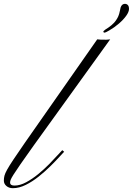

<svg xmlns="http://www.w3.org/2000/svg" viewBox="-48 -985 696 1006"><path d="M19.5 1Q-1 1 -14.4 -10.5Q-27.8 -22 -27.8 -38.6Q-27.8 -51.8 -24.7 -64.2Q-21.5 -76.7 -10.5 -96.4Q0.5 -116.2 22.9 -149.9Q45.4 -183.6 84 -239.3L461.4 -778.8Q468.3 -778.3 478.8 -777.3Q489.3 -776.4 508.8 -776.9Q512.7 -776.9 517.8 -777.6Q522.9 -778.3 529.3 -778.8L127.9 -221.7Q84 -160.2 59.1 -124.3Q34.2 -88.4 22.5 -69.6Q10.7 -50.8 7.8 -42.7Q4.9 -34.7 4.9 -28.8Q4.9 -12.7 27.8 -12.7Q56.6 -12.7 88.6 -29.8Q120.6 -46.9 151.9 -72.5Q183.1 -98.1 209.5 -125Q235.8 -151.9 254.2 -172.4Q272.5 -192.9 278.3 -198.2L288.1 -189.9Q281.7 -183.6 262.7 -162.6Q243.7 -141.6 215.8 -114Q188 -86.4 155 -60.1Q122.1 -33.7 87.2 -16.4Q52.2 1 19.5 1ZM498.5 -814Q495.6 -814 494.4 -816.9Q493.2 -819.8 493.2 -819.8Q493.2 -821.8 505.9 -831.5Q519.5 -839.4 535.2 -852.1Q550.8 -864.7 561 -880.4Q567.4 -889.6 572 -900.1Q576.7 -910.6 580.6 -930.2Q585 -964.8 606.9 -964.8Q615.7 -964.8 621.8 -958.5Q627.9 -952.1 627.9 -938Q627.9 -922.9 613.5 -902.6Q599.1 -882.3 575.4 -861.8Q551.8 -841.3 523.9 -825.2Q505.4 -814 498.5 -814Z"/></svg>

Font: Pinyon Script
Style: Regular
Weight: 400
Designer: Nicole Fally, Eben Sorkin
Foundry: Sorkin Type Co.
Version: Version 1.008; ttfautohint (v1.8.4.7-5d5b)